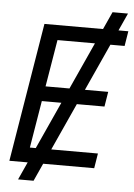

<svg xmlns="http://www.w3.org/2000/svg" viewBox="-60 -864 700 1002"><g transform="rotate(5 289.5 -363.0)"><path d="M569.3 -819.3 154.3 92.8H73.2L488.3 -819.3ZM19.5 0 139.6 -727.5H579.1L566.4 -649.4H214.8L173.8 -403.3H502L489.3 -325.2H161.1L120.1 -78.1H476.6L463.9 0Z"/></g></svg>

Font: Inter Tight
Style: Italic
Weight: 400
Italic angle: -9.39999°
Designer: Rasmus Andersson
Foundry: rsms
Version: Version 3.002